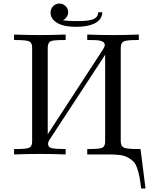

<svg xmlns="http://www.w3.org/2000/svg" viewBox="-20 -880 873 1094"><path d="M60.1 0V-30.8H74.2Q129.4 -30.8 146.2 -38.3Q163.1 -45.9 163.1 -73.2V-608.9Q163.1 -636.7 146 -644.3Q128.9 -651.9 70.8 -651.9H60.1V-683.1Q134.3 -680.2 207 -680.2Q279.8 -680.2 354 -683.1V-651.9H341.8Q284.7 -651.9 268.8 -645Q252.9 -638.2 252 -608.9V-115.2L569.8 -603Q576.7 -615.2 577.1 -623Q577.1 -636.2 565.2 -642.6Q553.2 -648.9 537.1 -650.4Q521 -651.9 490.2 -651.9Q482.4 -651.9 477.1 -651.9V-683.1Q550.3 -680.2 624.3 -680.2Q698.2 -680.2 771 -683.1V-651.9H756.8Q700.7 -651.9 684.8 -644Q668.9 -636.2 668 -609.9V-75.2Q668 -46.4 686 -38.6Q704.1 -30.8 767.1 -30.8H780.8L809.1 193.8H784.2Q779.3 151.9 774.7 127.9Q770 104 761.5 78.6Q752.9 53.2 741 41Q729 28.8 709.5 17.8Q689.9 6.8 663.6 3.4Q637.2 0 598.1 0H477.1V-30.8H488.8Q546.9 -30.8 563 -38.3Q579.1 -45.9 579.1 -74.2V-567.9L259.8 -80.1Q253.9 -70.3 253.9 -60.1Q253.9 -40 276.4 -35.4Q298.8 -30.8 354 -30.8V0Q279.8 -2.9 207 -2.9Q134.3 -2.9 60.1 0ZM268.1 -808.1Q268.1 -829.1 282.5 -844.5Q296.9 -859.9 318.8 -859.9Q337.9 -859.9 353 -845.9Q368.2 -832 368.2 -810.1Q368.2 -782.2 338.9 -764.2Q360.8 -760.3 411.1 -759.8H420.9Q487.8 -759.8 512.9 -771Q538.1 -782.2 540 -810.1H563Q561 -768.1 521 -747.6Q481 -727.1 414.1 -727.1Q343.3 -727.1 305.7 -749.5Q268.1 -772 268.1 -808.1Z"/></svg>

Font: CMU Serif Upright Italic
Style: UprightItalic
Weight: 500
Version: Version 0.7.0